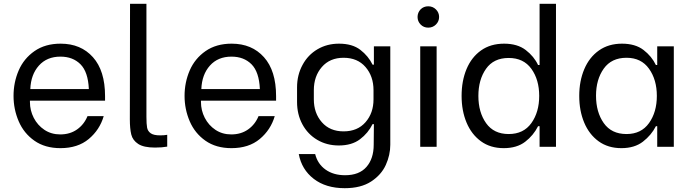

<svg xmlns="http://www.w3.org/2000/svg" viewBox="-20 -770 3631 1007"><path d="M51 -267Q51 -338 78 -400.5Q105 -463 161 -502Q217 -541 298 -541Q404 -541 467.5 -470Q531 -399 531 -266V-242H137V-235Q137 -191 157 -152Q177 -113 213 -89Q249 -65 296 -65Q347 -65 384 -91Q421 -117 439 -161H524Q503 -89 445.5 -41Q388 7 297 7Q216 7 160.5 -32Q105 -71 78 -134Q51 -197 51 -267ZM446 -303Q442 -393 402 -433Q362 -473 297 -473Q226 -473 184 -426Q142 -379 139 -303Z M661 -144 662 -750H748V-157Q748 -119 751.5 -100.5Q755 -82 770.5 -71Q786 -60 820 -60Q841 -60 857 -63V-1Q830 4 793 4Q734 4 705 -15Q676 -34 668.5 -64.5Q661 -95 661 -144Z M948 -267Q948 -338 975 -400.5Q1002 -463 1058 -502Q1114 -541 1195 -541Q1301 -541 1364.5 -470Q1428 -399 1428 -266V-242H1034V-235Q1034 -191 1054 -152Q1074 -113 1110 -89Q1146 -65 1193 -65Q1244 -65 1281 -91Q1318 -117 1336 -161H1421Q1400 -89 1342.5 -41Q1285 7 1194 7Q1113 7 1057.5 -32Q1002 -71 975 -134Q948 -197 948 -267ZM1343 -303Q1339 -393 1299 -433Q1259 -473 1194 -473Q1123 -473 1081 -426Q1039 -379 1036 -303Z M1567 -430Q1595 -482 1645 -511.5Q1695 -541 1758 -541Q1828 -541 1870 -508.5Q1912 -476 1934 -431H1941V-527H2027V-11Q2027 43 2003.5 95Q1980 147 1926.5 182Q1873 217 1788 217Q1689 217 1625.5 168Q1562 119 1547 38H1633Q1646 90 1687.5 119.5Q1729 149 1790 149Q1864 149 1902 105.5Q1940 62 1940 -11L1941 -119H1934Q1911 -72 1868 -39.5Q1825 -7 1757 -7Q1694 -7 1644 -36.5Q1594 -66 1566 -118Q1538 -170 1538 -235V-312Q1538 -377 1567 -430ZM1668 -129Q1710 -81 1782 -81Q1855 -81 1897 -129Q1939 -177 1939 -249V-297Q1939 -370 1897 -418.5Q1855 -467 1782 -467Q1710 -467 1668 -418.5Q1626 -370 1626 -297V-249Q1626 -177 1668 -129Z M2184 -527H2270V0H2184ZM2186 -721Q2202 -737 2226 -737Q2250 -737 2266.5 -720.5Q2283 -704 2283 -681Q2283 -658 2266.5 -641.5Q2250 -625 2226 -625Q2202 -625 2186 -641.5Q2170 -658 2170 -681Q2170 -704 2186 -721Z M2401 -267Q2401 -346 2427 -408Q2453 -470 2503 -505.5Q2553 -541 2624 -541Q2694 -541 2737.5 -507.5Q2781 -474 2802 -429H2810V-750H2896V0H2810V-108H2802Q2778 -60 2734.5 -26.5Q2691 7 2622 7Q2552 7 2502.5 -29Q2453 -65 2427 -127Q2401 -189 2401 -267ZM2489 -267Q2489 -181 2529.5 -124Q2570 -67 2648 -67Q2726 -67 2767 -124.5Q2808 -182 2808 -267Q2808 -352 2767 -409Q2726 -466 2648 -466Q2569 -466 2529 -409Q2489 -352 2489 -267Z M3018 -267Q3018 -345 3044.5 -407.5Q3071 -470 3121.5 -505.5Q3172 -541 3242 -541Q3312 -541 3355 -508Q3398 -475 3420 -429H3427V-527H3514V0H3427V-108H3420Q3396 -61 3352 -27Q3308 7 3239 7Q3169 7 3119.5 -29Q3070 -65 3044 -127Q3018 -189 3018 -267ZM3106 -268Q3106 -182 3146.5 -124.5Q3187 -67 3266 -67Q3343 -67 3384 -124.5Q3425 -182 3425 -267Q3425 -352 3384 -409.5Q3343 -467 3266 -467Q3187 -467 3146.5 -410Q3106 -353 3106 -268Z"/></svg>

Font: Lopes Sans
Style: Regular
Weight: 400
Designer: Gabriel Lam, Diego Maldonado
Foundry: TypeRant, Foresti Design
Version: Version 4.000